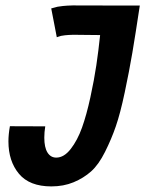

<svg xmlns="http://www.w3.org/2000/svg" viewBox="-20 -666 558 690"><path d="M164.6 3.9Q85.9 3.9 48.1 -41.5Q10.3 -86.9 10.3 -157.7Q10.3 -183.1 15.6 -212.4Q37.1 -212.4 79.3 -212.2Q121.6 -211.9 142.6 -211.9Q139.2 -190.9 139.2 -171.4Q139.2 -136.2 150.6 -117.9Q162.1 -99.6 182.1 -99.6Q210 -99.6 234.1 -130.6Q258.3 -161.6 274.7 -207.3Q291 -252.9 304.7 -315.9Q318.4 -378.9 326.2 -431.4Q334 -483.9 339.8 -540Q327.1 -540 289.3 -540.5Q251.5 -541 243.2 -541Q225.1 -540.5 214.1 -539.3Q203.1 -538.1 199.5 -537.1Q195.8 -536.1 191.7 -534.7Q187.5 -533.2 184.1 -532.2Q180.7 -549.8 174.1 -584.2Q167.5 -618.7 164.1 -635.7Q167 -636.2 174.1 -638.4Q181.2 -640.6 186.8 -641.8Q192.4 -643.1 206.5 -644.5Q220.7 -646 241.2 -646.5Q275.9 -646.5 359.9 -646.2Q443.8 -646 482.4 -646Q466.8 -542.5 455.6 -476.1Q444.3 -409.7 428.2 -333.7Q412.1 -257.8 396.2 -211.9Q380.4 -166 357.4 -120.1Q334.5 -74.2 307.4 -50Q280.3 -25.9 244.4 -11Q208.5 3.9 164.6 3.9Z"/></svg>

Font: Fantasque Sans Mono
Style: Bold Italic
Weight: 700
Italic angle: -11°
Monospace: yes
Designer: Jany Belluz
Version: Version 1.7.1